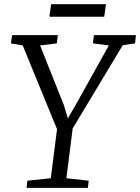

<svg xmlns="http://www.w3.org/2000/svg" viewBox="-20 -914 681 934"><path d="M109.5 0 113 -35 227 -47 257.5 -285.5 90.5 -693 33 -703 39 -743H261.5L256.5 -703L175 -693L290.5 -403.5L310 -338L347.5 -402.5L509.5 -693L432 -703L437 -743H641L637 -703L577 -694L333.5 -289L303 -47L411.5 -35L407.5 0ZM228.5 -893.5H495.5L487 -832.5H220.5Z"/></svg>

Font: Merriweather Light
Style: Italic
Weight: 300
Italic angle: -7.8°
Designer: Eben Sorkin
Foundry: Eben Sorkin
Version: Version 2.101